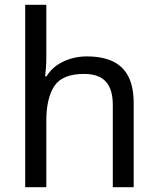

<svg xmlns="http://www.w3.org/2000/svg" viewBox="-20 -780 658 800"><path d="M173 -537Q173 -518 171.5 -498Q170 -478 168 -462H174Q191 -490 217 -508Q243 -526 275 -535.5Q307 -545 341 -545Q406 -545 449.5 -524.5Q493 -504 515 -461Q537 -418 537 -349V0H450V-343Q450 -408 421 -440Q392 -472 330 -472Q240 -472 206.5 -421.5Q173 -371 173 -277V0H85V-760H173Z"/></svg>

Font: ugurmukhi05
Style: Book
Weight: 400
Designer: Jelle Bosma - Monotype Design Team
Foundry: Monotype Imaging Inc.
Version: Version 2.003